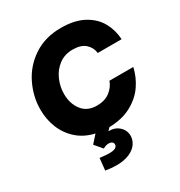

<svg xmlns="http://www.w3.org/2000/svg" viewBox="-228 -905 1240 1324"><g transform="rotate(-30 392.0 -243.5)"><path d="M561 -267H751Q735 -195 693 -133.5Q651 -72 577.5 -32Q504 8 401 10L381 31H385Q434 31 466 61Q498 91 498 134Q498 167 478 196.5Q458 226 416 244.5Q374 263 313 263Q271 263 226 255L236 160Q285 166 312 166Q346 166 360.5 156.5Q375 147 375 132Q375 120 365.5 112.5Q356 105 339 105Q316 105 294 119L243 59L296 0Q215 -18 159.5 -67.5Q104 -117 76.5 -185.5Q49 -254 49 -331Q49 -436 96.5 -532.5Q144 -629 235.5 -689.5Q327 -750 452 -750Q561 -750 632.5 -711Q704 -672 738.5 -609Q773 -546 777 -473H587Q582 -518 548 -549Q514 -580 447 -580Q384 -580 338 -545.5Q292 -511 268 -456.5Q244 -402 244 -344Q244 -267 284.5 -214Q325 -161 402 -161Q465 -161 505.5 -192Q546 -223 561 -267Z"/></g></svg>

Font: Be Vietnam Black
Style: Italic
Weight: 900
Italic angle: -9°
Designer: Lam Bao; Tony Le; Vietanh Nguyen
Foundry: Yellow Type Foundry
Version: Version 5.000